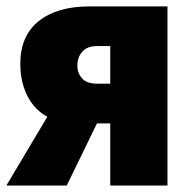

<svg xmlns="http://www.w3.org/2000/svg" viewBox="-28 -573 595 593"><path d="M178.2 0H-8.3L118.2 -212.4Q93.3 -225.6 74.7 -248.5Q56.2 -271.5 45.4 -303.7Q34.7 -335.9 34.7 -376Q34.7 -462.4 91.6 -507.8Q148.4 -553.2 248 -553.2H489.3V0H312.5V-191.9H271.5ZM210.9 -370.1Q210.9 -347.2 225.6 -330.8Q240.2 -314.5 272.9 -314.5H312.5V-430.7H272Q241.2 -430.7 226.1 -413.3Q210.9 -396 210.9 -370.1Z"/></svg>

Font: Open Sans SemiCondensed ExtraBold
Style: Regular
Weight: 800
Width: 4
Designer: Monotype Design Team
Foundry: Monotype Imaging Inc.
Version: Version 3.000